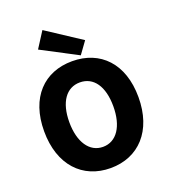

<svg xmlns="http://www.w3.org/2000/svg" viewBox="-160 -1013 1008 1140"><g transform="rotate(-20 343.5 -442.5)"><path d="M343 12C520 12 641 -115 641 -328C641 -541 520 -663 343 -663C166 -663 45 -542 45 -328C45 -115 166 12 343 12ZM343 -122C258 -122 204 -202 204 -328C204 -455 258 -529 343 -529C429 -529 482 -455 482 -328C482 -202 429 -122 343 -122ZM404 -678 459 -754 241 -897 177 -797Z"/></g></svg>

Font: DAIFUKU Sans
Style: Bold
Weight: 700
Designer: Original font ‘Source Han Sans JP’ : Paul D. Hunt
Foundry: Daifuku
Version: Version 1.000